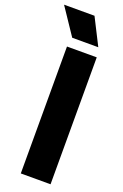

<svg xmlns="http://www.w3.org/2000/svg" viewBox="-223 -1001 673 1052"><g transform="rotate(20 114.0 -475.0)"><path d="M49.5 0V-740H223V0ZM60 -795 -44 -950H133.5L212 -795Z"/></g></svg>

Font: Encode Sans Condensed ExtraBold
Style: Regular
Weight: 800
Width: 3
Designer: Multiple Designers
Foundry: Impallari Type
Version: Version 2.000